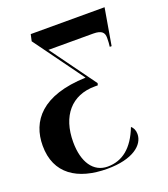

<svg xmlns="http://www.w3.org/2000/svg" viewBox="-141 -636 851 975"><g transform="rotate(-20 284.5 -148.0)"><path d="M272 240C409 240 475 185 475 126C475 105 467 90 456 81C417 182 357 230 277 230C200 230 154 162 154 53C154 -87 227 -175 354 -175H370L373 -186L196 -430H438C485 -430 497 -413 497 -386C497 -368 496 -352 494 -338H504L538 -536H139L131 -500L325 -233C86 -225 2 -115 2 18C2 170 111 240 272 240Z"/></g></svg>

Font: Noto Serif Display
Style: Bold Italic
Weight: 700
Italic angle: -12°
Designer: Monotype Design Team
Foundry: Monotype Imaging Inc.
Version: Version 2.009